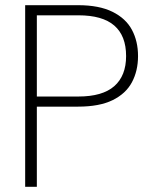

<svg xmlns="http://www.w3.org/2000/svg" viewBox="-20 -720 590 740"><path d="M77 0V-700H281Q362 -700 413.5 -674.5Q465 -649 488.5 -605Q512 -561 512 -504Q512 -447 488.5 -403Q465 -359 414 -334Q363 -309 281 -309H122V0ZM122 -348H282Q375 -348 420.5 -388Q466 -428 466 -504Q466 -582 420.5 -621.5Q375 -661 282 -661H122Z"/></svg>

Font: DM Sans 16pt ExtraLight
Style: Regular
Weight: 250
Version: Version 4.004;gftools[0.9.30]